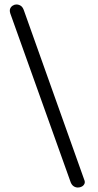

<svg xmlns="http://www.w3.org/2000/svg" viewBox="-20 -792 439 858"><path d="M87 -745 356 10Q361 21 357.5 29Q354 37 346 41.5Q338 46 328 46Q318 46 309.5 40.5Q301 35 296 23L26 -732Q22 -745 25.5 -753.5Q29 -762 37 -767Q45 -772 53 -772Q64 -772 73 -766Q82 -760 87 -745Z"/></svg>

Font: Edu NSW ACT Foundation
Style: Regular
Weight: 400
Designer: Tina and Corey Anderson
Foundry: Google for Education
Version: Version 1.003